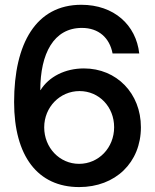

<svg xmlns="http://www.w3.org/2000/svg" viewBox="-20 -759 639 791"><path d="M306.2 11.7C455.6 11.7 560.5 -89.4 560.5 -234.9C560.5 -374 460.9 -477.1 325.7 -477.1C248.5 -477.1 181.6 -443.4 147 -387.7H146C146 -538.1 201.2 -644 317.4 -644C386.7 -644 431.6 -603 443.8 -538.6H553.7C540.5 -656.2 449.7 -739.3 314.9 -739.3C128.9 -739.3 38.1 -580.6 38.1 -338.4C38.1 -115.7 135.7 11.7 306.2 11.7ZM305.7 -84C225.6 -84 162.1 -150.4 162.1 -234.4C162.1 -317.4 226.6 -383.8 307.6 -383.8C388.2 -383.8 450.2 -318.8 450.2 -234.9C450.2 -150.4 386.7 -84 305.7 -84Z"/></svg>

Font: Raveo Display Display Medium
Style: Regular
Weight: 500
Designer: Jakub Foglar, Rasmus Andersson (Inter)
Foundry: Jakubfoglar.com
Version: Version 1.100;Glyphs 3.2.3 (3260)